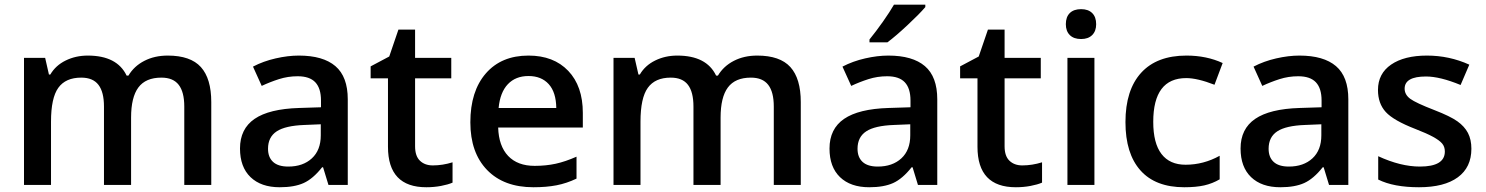

<svg xmlns="http://www.w3.org/2000/svg" viewBox="-20 -786 6315 816"><path d="M537.1 0H421.9V-333Q421.9 -395 398.4 -425.5Q375 -456.1 325.2 -456.1Q258.8 -456.1 227.8 -412.8Q196.8 -369.6 196.8 -269V0H82V-540H171.9L188 -469.2H193.8Q216.3 -507.8 259 -528.8Q301.8 -549.8 353 -549.8Q477.5 -549.8 518.1 -464.8H525.9Q549.8 -504.9 593.3 -527.3Q636.7 -549.8 692.9 -549.8Q789.6 -549.8 833.7 -501Q877.9 -452.1 877.9 -352.1V0H763.2V-333Q763.2 -395 739.5 -425.5Q715.8 -456.1 666 -456.1Q599.1 -456.1 568.1 -414.3Q537.1 -372.6 537.1 -286.1Z M1376 0 1353 -75.2H1349.1Q1310.1 -25.9 1270.5 -8.1Q1231 9.8 1168.9 9.8Q1089.4 9.8 1044.7 -33.2Q1000 -76.2 1000 -154.8Q1000 -238.3 1062 -280.8Q1124 -323.2 1251 -327.1L1344.2 -330.1V-358.9Q1344.2 -410.6 1320.1 -436.3Q1295.9 -461.9 1245.1 -461.9Q1203.6 -461.9 1165.5 -449.7Q1127.4 -437.5 1092.3 -420.9L1055.2 -502.9Q1099.1 -525.9 1151.4 -537.8Q1203.6 -549.8 1250 -549.8Q1353 -549.8 1405.5 -504.9Q1458 -460 1458 -363.8V0ZM1205.1 -78.1Q1267.6 -78.1 1305.4 -113Q1343.3 -147.9 1343.3 -210.9V-257.8L1273.9 -254.9Q1192.9 -252 1156 -227.8Q1119.1 -203.6 1119.1 -153.8Q1119.1 -117.7 1140.6 -97.9Q1162.1 -78.1 1205.1 -78.1Z M1819.3 -83Q1861.3 -83 1903.3 -96.2V-9.8Q1884.3 -1.5 1854.2 4.2Q1824.2 9.8 1792 9.8Q1628.9 9.8 1628.9 -162.1V-453.1H1555.2V-503.9L1634.3 -545.9L1673.3 -660.2H1744.1V-540H1897.9V-453.1H1744.1V-164.1Q1744.1 -122.6 1764.9 -102.8Q1785.6 -83 1819.3 -83Z M2247.1 9.8Q2121.1 9.8 2050 -63.7Q1979 -137.2 1979 -266.1Q1979 -398.4 2044.9 -474.1Q2110.8 -549.8 2226.1 -549.8Q2333 -549.8 2395 -484.9Q2457 -419.9 2457 -306.2V-244.1H2097.2Q2099.6 -165.5 2139.6 -123.3Q2179.7 -81.1 2252.4 -81.1Q2300.3 -81.1 2341.6 -90.1Q2382.8 -99.1 2430.2 -120.1V-26.9Q2388.2 -6.8 2345.2 1.5Q2302.2 9.8 2247.1 9.8ZM2226.1 -462.9Q2171.4 -462.9 2138.4 -428.2Q2105.5 -393.6 2099.1 -327.1H2344.2Q2343.3 -394 2312 -428.5Q2280.8 -462.9 2226.1 -462.9Z M3042.5 0H2927.2V-333Q2927.2 -395 2903.8 -425.5Q2880.4 -456.1 2830.6 -456.1Q2764.2 -456.1 2733.2 -412.8Q2702.1 -369.6 2702.1 -269V0H2587.4V-540H2677.2L2693.4 -469.2H2699.2Q2721.7 -507.8 2764.4 -528.8Q2807.1 -549.8 2858.4 -549.8Q2982.9 -549.8 3023.4 -464.8H3031.2Q3055.2 -504.9 3098.6 -527.3Q3142.1 -549.8 3198.2 -549.8Q3294.9 -549.8 3339.1 -501Q3383.3 -452.1 3383.3 -352.1V0H3268.6V-333Q3268.6 -395 3244.9 -425.5Q3221.2 -456.1 3171.4 -456.1Q3104.5 -456.1 3073.5 -414.3Q3042.5 -372.6 3042.5 -286.1Z M3505.4 0ZM3881.3 0 3858.4 -75.2H3854.5Q3815.4 -25.9 3775.9 -8.1Q3736.3 9.8 3674.3 9.8Q3594.7 9.8 3550 -33.2Q3505.4 -76.2 3505.4 -154.8Q3505.4 -238.3 3567.4 -280.8Q3629.4 -323.2 3756.3 -327.1L3849.6 -330.1V-358.9Q3849.6 -410.6 3825.4 -436.3Q3801.3 -461.9 3750.5 -461.9Q3709 -461.9 3670.9 -449.7Q3632.8 -437.5 3597.7 -420.9L3560.5 -502.9Q3604.5 -525.9 3656.7 -537.8Q3709 -549.8 3755.4 -549.8Q3858.4 -549.8 3910.9 -504.9Q3963.4 -460 3963.4 -363.8V0ZM3710.4 -78.1Q3772.9 -78.1 3810.8 -113Q3848.6 -147.9 3848.6 -210.9V-257.8L3779.3 -254.9Q3698.2 -252 3661.4 -227.8Q3624.5 -203.6 3624.5 -153.8Q3624.5 -117.7 3646 -97.9Q3667.5 -78.1 3710.4 -78.1ZM3675.3 -606V-618.2Q3703.1 -652.3 3732.7 -694.3Q3762.2 -736.3 3779.3 -766.1H3912.6V-755.9Q3887.2 -726.1 3836.7 -679Q3786.1 -631.8 3751.5 -606Z M4324.7 -83Q4366.7 -83 4408.7 -96.2V-9.8Q4389.6 -1.5 4359.6 4.2Q4329.6 9.8 4297.4 9.8Q4134.3 9.8 4134.3 -162.1V-453.1H4060.5V-503.9L4139.6 -545.9L4178.7 -660.2H4249.5V-540H4403.3V-453.1H4249.5V-164.1Q4249.5 -122.6 4270.3 -102.8Q4291 -83 4324.7 -83Z M4631.3 0H4516.6V-540H4631.3ZM4509.8 -683.1Q4509.8 -713.9 4526.6 -730.5Q4543.5 -747.1 4574.7 -747.1Q4605 -747.1 4621.8 -730.5Q4638.7 -713.9 4638.7 -683.1Q4638.7 -653.8 4621.8 -637Q4605 -620.1 4574.7 -620.1Q4543.5 -620.1 4526.6 -637Q4509.8 -653.8 4509.8 -683.1Z M5013.2 9.8Q4890.6 9.8 4826.9 -61.8Q4763.2 -133.3 4763.2 -267.1Q4763.2 -403.3 4829.8 -476.6Q4896.5 -549.8 5022.5 -549.8Q5107.9 -549.8 5176.3 -518.1L5141.6 -425.8Q5068.8 -454.1 5021.5 -454.1Q4881.3 -454.1 4881.3 -268.1Q4881.3 -177.2 4916.3 -131.6Q4951.2 -85.9 5018.6 -85.9Q5095.2 -85.9 5163.6 -124V-23.9Q5132.8 -5.9 5097.9 2Q5063 9.8 5013.2 9.8Z M5628.4 0 5605.5 -75.2H5601.6Q5562.5 -25.9 5522.9 -8.1Q5483.4 9.8 5421.4 9.8Q5341.8 9.8 5297.1 -33.2Q5252.4 -76.2 5252.4 -154.8Q5252.4 -238.3 5314.5 -280.8Q5376.5 -323.2 5503.4 -327.1L5596.7 -330.1V-358.9Q5596.7 -410.6 5572.5 -436.3Q5548.3 -461.9 5497.6 -461.9Q5456.1 -461.9 5418 -449.7Q5379.9 -437.5 5344.7 -420.9L5307.6 -502.9Q5351.6 -525.9 5403.8 -537.8Q5456.1 -549.8 5502.4 -549.8Q5605.5 -549.8 5658 -504.9Q5710.4 -460 5710.4 -363.8V0ZM5457.5 -78.1Q5520 -78.1 5557.9 -113Q5595.7 -147.9 5595.7 -210.9V-257.8L5526.4 -254.9Q5445.3 -252 5408.4 -227.8Q5371.6 -203.6 5371.6 -153.8Q5371.6 -117.7 5393.1 -97.9Q5414.6 -78.1 5457.5 -78.1Z M6233.4 -153.8Q6233.4 -74.7 6175.8 -32.5Q6118.2 9.8 6010.7 9.8Q5902.8 9.8 5837.4 -22.9V-122.1Q5932.6 -78.1 6014.6 -78.1Q6120.6 -78.1 6120.6 -142.1Q6120.6 -162.6 6108.9 -176.3Q6097.2 -189.9 6070.3 -204.6Q6043.5 -219.2 5995.6 -237.8Q5902.3 -273.9 5869.4 -310.1Q5836.4 -346.2 5836.4 -403.8Q5836.4 -473.1 5892.3 -511.5Q5948.2 -549.8 6044.4 -549.8Q6139.6 -549.8 6224.6 -511.2L6187.5 -424.8Q6100.1 -460.9 6040.5 -460.9Q5949.7 -460.9 5949.7 -409.2Q5949.7 -383.8 5973.4 -366.2Q5997.1 -348.6 6076.7 -317.9Q6143.6 -292 6173.8 -270.5Q6204.1 -249 6218.8 -220.9Q6233.4 -192.9 6233.4 -153.8Z"/></svg>

Font: Open Sans Semibold
Style: Regular
Weight: 600
Foundry: Ascender Corporation
Version: Version 1.10; ttfautohint (v1.5.65-e2d9)